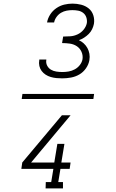

<svg xmlns="http://www.w3.org/2000/svg" viewBox="-20 -873 640 1061"><path d="M100 -326 104 -354H500L496 -326ZM324 -440Q308 -440 292 -441.5Q276 -443 260.5 -447.5Q245 -452 232 -460.5Q219 -469 210 -481Q201 -493 197.5 -508.5Q194 -524 197 -541V-544H236V-542Q233 -525 240.5 -510.5Q248 -496 261.5 -488Q275 -480 291.5 -477.5Q308 -475 325 -475Q342 -475 359.5 -478Q377 -481 393.5 -490Q410 -499 421.5 -514Q433 -529 436 -546Q439 -568 430 -587.5Q421 -607 404 -618Q387 -629 366 -632Q345 -635 323 -635L329 -671Q349 -671 369 -672.5Q389 -674 408.5 -683Q428 -692 442 -709Q456 -726 460 -746Q462 -762 457 -777Q452 -792 440 -801.5Q428 -811 412.5 -814Q397 -817 380 -817Q364 -817 348 -814Q332 -811 317.5 -802.5Q303 -794 292.5 -779.5Q282 -765 279 -749H240Q244 -772 257.5 -793Q271 -814 291.5 -828Q312 -842 335 -847.5Q358 -853 381 -853Q405 -853 428.5 -847Q452 -841 470 -826.5Q488 -812 495.5 -789Q503 -766 499 -741Q496 -726 489 -711.5Q482 -697 470.5 -685.5Q459 -674 445 -665Q431 -656 416 -651Q431 -644 443 -633Q455 -622 463 -607.5Q471 -593 474 -576Q477 -559 474 -541Q470 -517 455 -495.5Q440 -474 418.5 -461.5Q397 -449 372.5 -444.5Q348 -440 324 -440ZM232 168 233 133H263L275 60H98L103 25L322 -236H370L197 -29L152 25H280L297 -78H336L319 25H370L365 60H314L302 133H328V168Z"/></svg>

Font: Iosevka Etoile Extralight
Style: Italic
Weight: 200
Italic angle: -9°
Designer: Belleve Invis
Foundry: Belleve Invis
Version: Version 22.1.2; ttfautohint (v1.8.4)